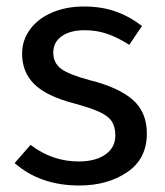

<svg xmlns="http://www.w3.org/2000/svg" viewBox="-20 -559 507 591"><path d="M417 -479 378 -421Q342 -444 309.5 -455Q277 -466 241 -466Q196 -466 170 -447.5Q144 -429 144 -397Q144 -365 168.5 -347Q193 -329 257 -312Q345 -290 388.5 -252Q432 -214 432 -148Q432 -70 371.5 -29Q311 12 224 12Q104 12 25 -57L74 -113Q141 -62 222 -62Q274 -62 304.5 -83.5Q335 -105 335 -142Q335 -169 324 -185.5Q313 -202 286 -214.5Q259 -227 207 -241Q123 -263 85.5 -300Q48 -337 48 -394Q48 -435 72.5 -468.5Q97 -502 140.5 -520.5Q184 -539 238 -539Q292 -539 335 -524Q378 -509 417 -479Z"/></svg>

Font: Statis Sans
Style: Regular
Weight: 400
Designer: bBox Type GmbH
Foundry: bBox Type GmbH
Version: Version 1.000